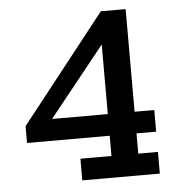

<svg xmlns="http://www.w3.org/2000/svg" viewBox="-46 -627 626 671"><g transform="rotate(-5 267.0 -291.5)"><path d="M216 0V-76H325V-147H35V-206L332 -583H419V-223H488V-147H419V-76H488V0ZM107 -195 84 -223H325V-514L353 -502Z"/></g></svg>

Font: Rokkitt Medium
Style: Regular
Weight: 500
Version: Version 3.103